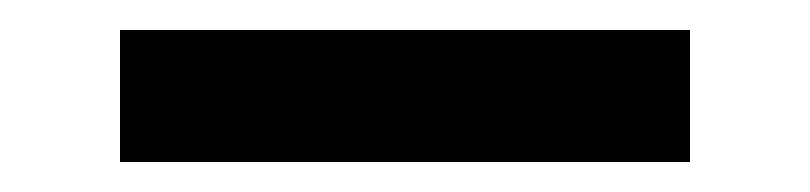

<svg xmlns="http://www.w3.org/2000/svg" viewBox="-20 -404 540 128"><path d="M60 -296V-384H440V-296Z"/></svg>

Font: iosevka_custom_sans_ss08 SmBd
Style: Regular
Weight: 600
Designer: Belleve Invis
Foundry: Belleve Invis
Version: Version 10.3.0; ttfautohint (v1.8.3)